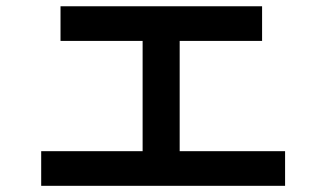

<svg xmlns="http://www.w3.org/2000/svg" viewBox="-20 -687 1040 612"><path d="M111.3 -94.7V-205.1H434.6V-556.6H172.9V-667H815.4V-556.6H552.7V-205.1H888.7V-94.7Z"/></svg>

Font: Gothic A1
Style: Bold
Weight: 700
Version: Version 2.50